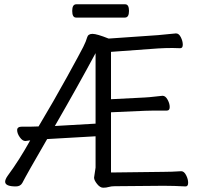

<svg xmlns="http://www.w3.org/2000/svg" viewBox="-20 -866 940 896"><path d="M742 -64Q780 -64 825 -67H826Q839 -67 848.5 -48.5Q858 -30 858 -13Q858 4 846 4Q792 1 743 1L515 3Q499 3 487.5 6.5Q476 10 461.5 10Q447 10 433 -7.5Q419 -25 419 -37L426 -84V-230L200 -217Q106 -55 84 -12Q75 4 54 4Q4 4 4 -18Q4 -29 16 -46Q70 -119 121 -211Q100 -208 99 -208H98Q85 -208 72.5 -225.5Q60 -243 60 -259Q60 -275 83 -275H126Q147 -275 160 -276Q230 -393 292.5 -506.5Q355 -620 368.5 -647Q382 -674 386.5 -691Q391 -708 411.5 -708Q432 -708 487 -686L717 -702Q740 -704 763.5 -706.5Q787 -709 800 -710H802Q815 -710 824 -692Q833 -674 833 -657.5Q833 -641 821 -641L785 -642Q750 -642 718 -640L498 -624V-403L655 -411Q676 -412 700.5 -415Q725 -418 738 -419H739Q752 -419 762 -401Q772 -383 772 -366.5Q772 -350 759 -350H700Q673 -350 656 -349L498 -342V-61ZM426 -618Q345 -467 236 -278L426 -289ZM563 -784H335Q317 -784 317 -815Q317 -846 336 -846H564Q582 -846 582 -815Q582 -784 563 -784Z"/></svg>

Font: QiushuiShotai
Style: Regular
Weight: 600
Designer: Fontworks Inc.
Foundry: Fontworks Inc.
Version: Version 1.250